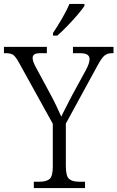

<svg xmlns="http://www.w3.org/2000/svg" viewBox="-27 -951 594 971"><path d="M144 0V-32H173Q207 -32 223.5 -45.5Q240 -59 240 -109V-325L69 -634Q53 -663 41 -672.5Q29 -682 3 -682H-7V-714H210V-682H178Q153 -682 145.5 -675Q138 -668 138 -658Q138 -647 143.5 -633.5Q149 -620 157 -606L226 -478Q243 -447 257 -417.5Q271 -388 283 -361Q291 -379 305 -405.5Q319 -432 335 -464L407 -596Q426 -631 426 -652Q426 -667 414.5 -674.5Q403 -682 377 -682H342V-714H547V-682H539Q516 -682 501.5 -670Q487 -658 467 -621L306 -326V-112Q306 -60 322.5 -46Q339 -32 373 -32H403V0ZM241 -784Q263 -817 286.5 -857Q310 -897 324 -931H400V-921Q389 -904 365 -876Q341 -848 313.5 -819.5Q286 -791 263 -771H241Z"/></svg>

Font: Noto Serif Tamil SemiCondensed Light
Style: Italic
Weight: 300
Width: 4
Italic angle: -12°
Designer: Indian Type Foundry, Tom Grace, and the Monotype Design Team
Foundry: Monotype Imaging Inc.
Version: Version 2.003; ttfautohint (v1.8.4.7-5d5b)